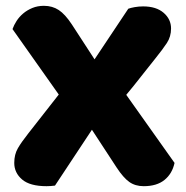

<svg xmlns="http://www.w3.org/2000/svg" viewBox="-20 -632 641 660"><path d="M296 -186 169 6Q161 7 154 7.5Q147 8 140 8Q83 8 56 -15Q29 -38 29 -72Q29 -101 41.5 -122.5Q54 -144 77 -173L182 -307L23 -532Q28 -546 37 -560Q46 -574 59.5 -585.5Q73 -597 91 -604.5Q109 -612 131 -612Q160 -612 182 -597.5Q204 -583 227 -548L305 -428L421 -602Q429 -605 443 -607.5Q457 -610 472 -610Q517 -610 542.5 -588Q568 -566 568 -534Q568 -506 553.5 -484Q539 -462 514 -431Q488 -399 464 -368Q440 -337 414 -306L580 -72Q572 -35 545.5 -13.5Q519 8 474 8Q445 8 424.5 -6.5Q404 -21 381 -56Z"/></svg>

Font: Baloo Chettan 2 ExtraBold
Style: Regular
Weight: 800
Designer: Maithili Shingre, Unnati Kotecha and Ek Type
Foundry: Ek Type
Version: Version 1.640;hotconv 1.0.111;makeotfexe 2.5.65597; ttfautoh